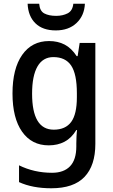

<svg xmlns="http://www.w3.org/2000/svg" viewBox="-20 -769 606 1029"><path d="M243 -549Q290 -549 326.5 -530Q363 -511 391 -468H396L407 -539H491V2Q491 118 433 179Q375 240 255 240Q154 240 82 207V117Q163 157 259 157Q322 157 355.5 122Q389 87 389 16V0Q389 -15 390 -36.5Q391 -58 393 -72H389Q363 -29 326 -9.5Q289 10 241 10Q150 10 98.5 -63Q47 -136 47 -268Q47 -401 99 -475Q151 -549 243 -549ZM266 -463Q210 -463 181 -413Q152 -363 152 -267Q152 -74 268 -74Q331 -74 361.5 -115.5Q392 -157 392 -248V-269Q392 -372 361.5 -417.5Q331 -463 266 -463ZM435 -749Q432 -685 390 -645.5Q348 -606 279 -606Q209 -606 170 -644Q131 -682 128 -749H190Q193 -710 217.5 -697Q242 -684 281 -684Q316 -684 342.5 -697.5Q369 -711 373 -749Z"/></svg>

Font: Noto Sans Gurmukhi UI SemiCondensed Medium
Style: Regular
Weight: 500
Width: 4
Designer: Jelle Bosma - Monotype Design Team
Foundry: Monotype Imaging Inc.
Version: Version 2.004; ttfautohint (v1.8.4.7-5d5b)